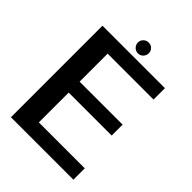

<svg xmlns="http://www.w3.org/2000/svg" viewBox="-225 -893 1001 1001"><g transform="rotate(45 276.0 -392.0)"><path d="M40 0H500.5V-84H162V-304H479V-384.5H162V-591H500.5V-675H40ZM273 -703.5Q289.5 -703.5 301 -715.5Q312.5 -727.5 312.5 -744Q312.5 -760.5 301 -772Q289.5 -783.5 273 -783.5Q256 -783.5 244.2 -772Q232.5 -760.5 232.5 -744Q232.5 -727 244.5 -715.2Q256.5 -703.5 273 -703.5Z"/></g></svg>

Font: Anybody Thin Medium
Style: Regular
Weight: 500
Version: Version 1.113;gftools[0.9.25]